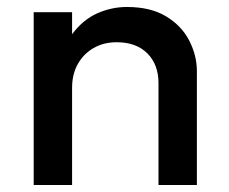

<svg xmlns="http://www.w3.org/2000/svg" viewBox="-20 -530 656 550"><path d="M76.5 0V-495H186.5V-432Q217.5 -473.5 258.5 -491.8Q299.5 -510 343.5 -510Q411.5 -510 456 -483Q500.5 -456 522.2 -413.5Q544 -371 544 -326V0H434V-292Q434 -345 402.2 -377Q370.5 -409 314 -409Q277 -409 248.2 -392.5Q219.5 -376 203 -346.8Q186.5 -317.5 186.5 -278.5V0Z"/></svg>

Font: Geologica Thin Roman
Style: Regular
Weight: 400
Version: Version 1.010;gftools[0.9.28]